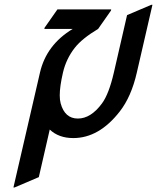

<svg xmlns="http://www.w3.org/2000/svg" viewBox="-20 -577 668 816"><path d="M627.9 -556.6 561.5 -268.6Q538.1 -166 488.8 -103Q400.9 9.8 291.5 9.8Q229.5 9.8 191.4 -26.4L145 175.8L42 219.7H37.1L149.9 -268.6Q177.2 -386.7 289.1 -454.1H168.5L169.4 -459L224.1 -537.1H452.6L451.7 -532.2L397 -454.1Q328.6 -413.1 297.9 -374Q261.2 -327.1 247.6 -268.6Q233.9 -209.5 233.9 -171.9Q233.9 -151.9 237.8 -137.7Q255.4 -73.2 311 -73.2Q366.2 -73.2 413.6 -137.7Q442.9 -177.7 463.9 -268.6L520 -512.7L623 -556.6Z"/></svg>

Font: Nova Script
Style: Regular
Weight: 400
Italic angle: -13°
Version: Version 2.001